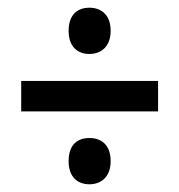

<svg xmlns="http://www.w3.org/2000/svg" viewBox="-20 -572 465 498"><path d="M212 -432C241 -432 267 -450 267 -492C267 -535 241 -552 212 -552C182 -552 158 -535 158 -492C158 -450 182 -432 212 -432ZM35 -362V-283H390V-362ZM212 -94C241 -94 267 -112 267 -154C267 -198 241 -214 212 -214C182 -214 158 -198 158 -154C158 -112 182 -94 212 -94Z"/></svg>

Font: Noto Sans Gurmukhi UI ExtraCondensed Medium
Style: Regular
Weight: 500
Width: 2
Designer: Jelle Bosma - Monotype Design Team
Foundry: Monotype Imaging Inc.
Version: Version 2.004